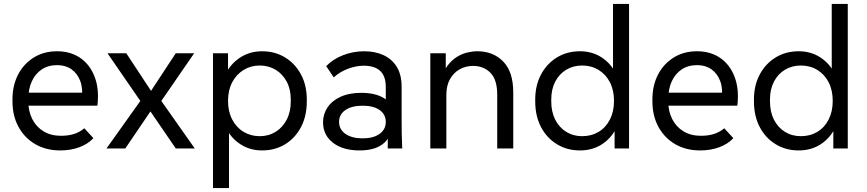

<svg xmlns="http://www.w3.org/2000/svg" viewBox="-20 -750 4378 970"><path d="M284 10Q213 10 158.5 -21.5Q104 -53 73.5 -109Q43 -165 43 -238V-248Q43 -318 71 -372.5Q99 -427 150 -459Q201 -491 268 -491Q337 -491 386 -457Q435 -423 458.5 -361Q482 -299 472 -216H101V-282H429L393 -247Q400 -302 385.5 -340.5Q371 -379 341 -400Q311 -421 269 -421Q223 -421 190.5 -399Q158 -377 140.5 -338.5Q123 -300 123 -248V-238Q123 -188 143 -148.5Q163 -109 200 -86.5Q237 -64 288 -64Q326 -64 355 -73.5Q384 -83 406 -102L452 -52Q424 -22 380.5 -6Q337 10 284 10Z M518 0 689 -240 523 -481H618L743 -291L868 -481H961L795 -240L964 0H868L740 -187L613 0Z M1056 200V-481H1132V-354L1117 -371Q1143 -426 1192 -458.5Q1241 -491 1304 -491Q1369 -491 1420 -460Q1471 -429 1500.5 -374Q1530 -319 1530 -247V-238Q1530 -164 1501 -108.5Q1472 -53 1421 -21.5Q1370 10 1304 10Q1243 10 1195 -21Q1147 -52 1121 -105L1137 -123V200ZM1292 -62Q1337 -62 1372.5 -84Q1408 -106 1428.5 -145.5Q1449 -185 1449 -238V-247Q1449 -299 1428.5 -337.5Q1408 -376 1372.5 -397.5Q1337 -419 1292 -419Q1247 -419 1210.5 -396.5Q1174 -374 1153 -334Q1132 -294 1132 -240Q1132 -187 1153 -146.5Q1174 -106 1210.5 -84Q1247 -62 1292 -62Z M1939 0V-182L1929 -209V-311Q1929 -365 1901 -391.5Q1873 -418 1817 -418Q1780 -418 1739 -403Q1698 -388 1666 -359L1628 -416Q1663 -452 1714 -471.5Q1765 -491 1820 -491Q1876 -491 1918.5 -471Q1961 -451 1985 -411.5Q2009 -372 2009 -312V-158Q2009 -118 2009.5 -79Q2010 -40 2012 0ZM1797 10Q1712 10 1662 -29Q1612 -68 1612 -132Q1612 -173 1634.5 -207Q1657 -241 1700.5 -261Q1744 -281 1806 -281Q1889 -281 1935 -243.5Q1981 -206 1981 -144H1965Q1965 -70 1923 -30Q1881 10 1797 10ZM1812 -51Q1866 -51 1897.5 -73.5Q1929 -96 1929 -134Q1929 -172 1898 -194Q1867 -216 1812 -216Q1757 -216 1725 -194Q1693 -172 1693 -134Q1693 -96 1725.5 -73.5Q1758 -51 1812 -51Z M2154 0V-481H2232V-351H2210Q2221 -392 2241.5 -419Q2262 -446 2287.5 -462Q2313 -478 2340 -484.5Q2367 -491 2391 -491Q2472 -491 2522.5 -439Q2573 -387 2573 -283V0H2492V-271Q2492 -348 2457.5 -382.5Q2423 -417 2370 -417Q2333 -417 2302.5 -400Q2272 -383 2253.5 -350.5Q2235 -318 2235 -270V0Z M2910 10Q2845 10 2793.5 -21.5Q2742 -53 2713 -108.5Q2684 -164 2684 -238V-247Q2684 -319 2713.5 -374Q2743 -429 2794 -460Q2845 -491 2910 -491Q2972 -491 3019.5 -460Q3067 -429 3093 -376L3077 -357V-730H3158V0H3085V-130L3099 -114Q3073 -56 3024 -23Q2975 10 2910 10ZM2921 -62Q2968 -62 3004.5 -84Q3041 -106 3061.5 -146.5Q3082 -187 3082 -240Q3082 -294 3061.5 -334Q3041 -374 3004.5 -396.5Q2968 -419 2921 -419Q2876 -419 2840.5 -397.5Q2805 -376 2785 -337.5Q2765 -299 2765 -247V-238Q2765 -185 2785 -145.5Q2805 -106 2840.5 -84Q2876 -62 2921 -62Z M3517 10Q3446 10 3391.5 -21.5Q3337 -53 3306.5 -109Q3276 -165 3276 -238V-248Q3276 -318 3304 -372.5Q3332 -427 3383 -459Q3434 -491 3501 -491Q3570 -491 3619 -457Q3668 -423 3691.5 -361Q3715 -299 3705 -216H3334V-282H3662L3626 -247Q3633 -302 3618.5 -340.5Q3604 -379 3574 -400Q3544 -421 3502 -421Q3456 -421 3423.5 -399Q3391 -377 3373.5 -338.5Q3356 -300 3356 -248V-238Q3356 -188 3376 -148.5Q3396 -109 3433 -86.5Q3470 -64 3521 -64Q3559 -64 3588 -73.5Q3617 -83 3639 -102L3685 -52Q3657 -22 3613.5 -6Q3570 10 3517 10Z M4015 10Q3950 10 3898.5 -21.5Q3847 -53 3818 -108.5Q3789 -164 3789 -238V-247Q3789 -319 3818.5 -374Q3848 -429 3899 -460Q3950 -491 4015 -491Q4077 -491 4124.5 -460Q4172 -429 4198 -376L4182 -357V-730H4263V0H4190V-130L4204 -114Q4178 -56 4129 -23Q4080 10 4015 10ZM4026 -62Q4073 -62 4109.5 -84Q4146 -106 4166.5 -146.5Q4187 -187 4187 -240Q4187 -294 4166.5 -334Q4146 -374 4109.5 -396.5Q4073 -419 4026 -419Q3981 -419 3945.5 -397.5Q3910 -376 3890 -337.5Q3870 -299 3870 -247V-238Q3870 -185 3890 -145.5Q3910 -106 3945.5 -84Q3981 -62 4026 -62Z"/></svg>

Font: SUSE
Style: Regular
Weight: 400
Designer: Rene Bieder
Foundry: SUSE
Version: Version 1.000